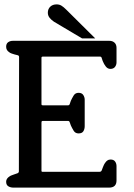

<svg xmlns="http://www.w3.org/2000/svg" viewBox="-20 -855 610 875"><path d="M354 -680 226 -756Q214 -764 206 -774Q198 -784 198 -797Q198 -814 209 -824.5Q220 -835 238 -835Q250 -835 259.5 -829.5Q269 -824 283 -810L414 -680ZM477 0H41Q28 0 18 -6Q8 -12 8 -27Q8 -35 12.5 -41Q17 -47 22 -50Q27 -54 33 -56Q39 -58 44 -60Q52 -63 58.5 -65Q65 -67 66 -73L67 -595Q67 -602 60 -603.5Q53 -605 46 -607Q40 -609 33.5 -611Q27 -613 22 -617Q8 -626 8 -642Q8 -656 17 -662.5Q26 -669 39 -669H478Q493 -669 502 -660.5Q511 -652 511 -637V-571Q511 -559 504 -550Q497 -541 483 -541Q471 -541 462.5 -551.5Q454 -562 448 -577Q445 -584 443.5 -590.5Q442 -597 436 -597H175Q169 -597 169 -592V-382Q169 -378 170 -376.5Q171 -375 177 -375H290Q296 -375 298 -381.5Q300 -388 303 -396Q308 -407 315.5 -419.5Q323 -432 338 -432Q353 -432 359.5 -422Q366 -412 366 -401V-280Q366 -267 360 -257Q354 -247 338 -247Q323 -247 315.5 -259.5Q308 -272 303 -283Q300 -290 298 -297Q296 -304 290 -304H177Q172 -304 170.5 -302.5Q169 -301 169 -295V-76Q169 -72 173 -72H433Q441 -72 443.5 -78.5Q446 -85 449 -93Q451 -98 453.5 -103.5Q456 -109 460 -114Q463 -119 469 -123.5Q475 -128 484 -128Q498 -128 504.5 -119Q511 -110 511 -98V-33Q511 0 477 0Z"/></svg>

Font: Jura
Style: Bold
Weight: 700
Designer: Ed Merritt
Foundry: Ten by Twenty
Version: Version 1.007